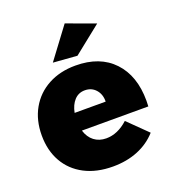

<svg xmlns="http://www.w3.org/2000/svg" viewBox="-141 -881 891 994"><g transform="rotate(-20 304.5 -384.0)"><path d="M590 -254Q590 -233 589 -223H223Q235 -184 262.5 -163Q290 -142 329 -142Q392 -142 449 -194L554 -91Q511 -43 449.5 -18Q388 7 312 7Q222 7 156 -27.5Q90 -62 54.5 -124.5Q19 -187 19 -270Q19 -354 55 -417.5Q91 -481 156 -516Q221 -551 306 -551Q440 -551 515 -471.5Q590 -392 590 -254ZM308 -414Q273 -414 250 -389Q227 -364 219 -322H390Q391 -362 368 -388Q345 -414 308 -414ZM329 -775 487 -717 334 -595 202 -605Z"/></g></svg>

Font: #9Slide03 Montserrat ExtraBold
Style: Regular
Weight: 800
Designer: Julieta Ulanovsky
Foundry: Julieta Ulanovsky
Version: Version 6.001